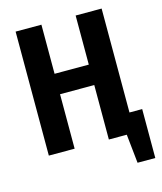

<svg xmlns="http://www.w3.org/2000/svg" viewBox="-124 -783 873 1035"><g transform="rotate(-15 312.5 -265.5)"><path d="M613 -112V161H514L497 0H397V-304H206V0H62V-692H206V-418H397V-692H542V-112Z"/></g></svg>

Font: Fira Sans Condensed SemiBold
Style: Regular
Weight: 600
Width: 3
Designer: bBox Type GmbH & Carrois Corporate GbR & Edenspiekermann AG
Foundry: bBox Type GmbH & Carrois Corporate GbR & Edenspiekermann AG
Version: Version 4.301